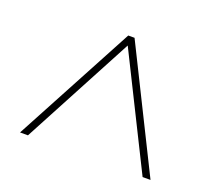

<svg xmlns="http://www.w3.org/2000/svg" viewBox="-84 -829 738 661"><g transform="rotate(20 285.0 -498.5)"><path d="M46 -278H75L292 -686L495 -278H524L305 -719H282Z"/></g></svg>

Font: Noto Sans Arabic UI Th
Style: Regular
Weight: 100
Designer: Monotype Design Team, Nadine Chahine and Nizar Qandah
Foundry: Monotype Imaging Inc.
Version: Version 2.010